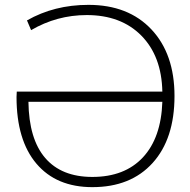

<svg xmlns="http://www.w3.org/2000/svg" viewBox="-20 -760 781 790"><path d="M648 -383Q645 -529 561.5 -613.5Q478 -698 337 -698Q214 -698 108 -636L91 -676Q203 -740 344 -740Q508 -740 603 -639Q698 -538 698 -365Q698 -189 608 -89.5Q518 10 360 10Q212 10 130 -86.5Q48 -183 48 -361Q48 -364 48.5 -372Q49 -380 49 -383ZM648 -341H97Q99 -188 166 -110Q233 -32 360 -32Q493 -32 568 -112.5Q643 -193 648 -341Z"/></svg>

Font: Mplus 1p Light
Style: Regular
Weight: 300
Version: Version 1.061